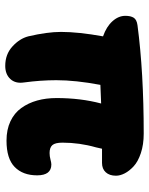

<svg xmlns="http://www.w3.org/2000/svg" viewBox="63 -588 574 740"><g transform="rotate(90 350.0 -218.0)"><path d="M233.9 48.8Q189.5 48.8 159.2 21.2Q128.9 -6.3 120.1 -40Q103 -113.3 103 -166Q103 -233.4 120.1 -328.1Q82.5 -341.3 61.8 -364.5Q41 -387.7 41 -414.1Q41 -434.6 48.3 -446.3Q55.7 -458 77.1 -460.9Q258.3 -484.9 495.1 -484.9Q537.1 -484.9 570.1 -473.9Q603 -462.9 621.1 -446Q639.2 -429.2 648.2 -411.6Q657.2 -394 657.2 -377.9Q657.2 -353 644 -338.6Q630.9 -324.2 607.9 -324.2H553.2Q552.7 -320.3 547.9 -300.8Q529.8 -237.3 529.8 -171.9Q529.8 -143.6 539.3 -132.8Q548.8 -122.1 569.8 -122.1Q582 -122.1 594.7 -125.5Q607.4 -128.9 613.8 -128.9Q655.8 -128.9 655.8 -74.2Q655.8 -19 623.5 12.5Q591.3 43.9 522 43.9Q479.5 43.9 447.5 28.8Q415.5 13.7 396.2 -13.2Q377 -40 367.4 -74.2Q357.9 -108.4 357.9 -148.9Q357.9 -241.7 378.9 -320.8Q336.9 -319.3 307.1 -317.9Q289.1 -222.2 289.1 -147.9Q289.1 -87.9 297.9 -22.9Q302.7 9.8 284.4 29.3Q266.1 48.8 233.9 48.8Z"/></g></svg>

Font: Shantell Sans Bouncy
Style: Regular
Weight: 800
Designer: Stephen Nixon, Anya Danilova, Shantell Martin
Foundry: Arrow Type
Version: Version 1.006;[9816181b4]